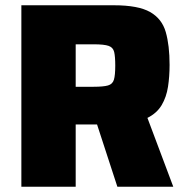

<svg xmlns="http://www.w3.org/2000/svg" viewBox="-20 -708 708 728"><path d="M61 0V-688H412Q504 -688 549 -662.5Q594 -637 608.5 -586.5Q623 -536 623 -462Q623 -418 617 -379Q611 -340 593 -309.5Q575 -279 539 -261L637 0H425L348 -236H342H267V0ZM267 -379H335Q372 -379 389.5 -384Q407 -389 412 -406Q417 -423 417 -459Q417 -493 413 -510.5Q409 -528 392 -534Q375 -540 335 -540H267Z"/></svg>

Font: Saira ExtraBold
Style: Regular
Weight: 800
Designer: Hector Gatti with collaboration of the Omnibus-Type team
Foundry: Omnibus-Type
Version: Version 1.100; ttfautohint (v1.8.3)